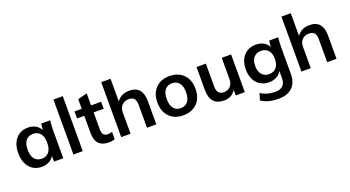

<svg xmlns="http://www.w3.org/2000/svg" viewBox="-61 -1464 4398 2416"><g transform="rotate(-20 2138.0 -256.0)"><path d="M263 10Q197 10 147 -21.5Q97 -53 69 -112Q41 -171 41 -253Q41 -335 69 -393.5Q97 -452 147 -483.5Q197 -515 263 -515Q320 -515 365 -490Q410 -465 431 -421L440 -505H560Q557 -474 554.5 -442Q552 -410 552 -379V0H428L427 -76Q405 -36 361 -13Q317 10 263 10ZM298 -86Q357 -86 393 -127.5Q429 -169 429 -253Q429 -337 393 -378Q357 -419 298 -419Q239 -419 203 -378Q167 -337 167 -253Q167 -169 202.5 -127.5Q238 -86 298 -86Z M688 0V-736H813V0Z M1165 10Q983 10 983 -178V-411H886V-505H983V-634L1108 -666V-505H1243V-411H1108V-186Q1108 -134 1128 -113Q1148 -92 1183 -92Q1202 -92 1215.5 -95Q1229 -98 1242 -103V-4Q1225 3 1204.5 6.5Q1184 10 1165 10Z M1328 0V-736H1453V-431Q1479 -472 1522.5 -493.5Q1566 -515 1620 -515Q1798 -515 1798 -311V0H1673V-305Q1673 -364 1650.5 -390.5Q1628 -417 1579 -417Q1522 -417 1487.5 -381.5Q1453 -346 1453 -287V0Z M2159 10Q2081 10 2024 -22Q1967 -54 1935.5 -113Q1904 -172 1904 -253Q1904 -334 1935.5 -392.5Q1967 -451 2024 -483Q2081 -515 2159 -515Q2237 -515 2294.5 -483Q2352 -451 2383.5 -392.5Q2415 -334 2415 -253Q2415 -172 2383.5 -113Q2352 -54 2294.5 -22Q2237 10 2159 10ZM2159 -86Q2218 -86 2253 -127.5Q2288 -169 2288 -253Q2288 -337 2253 -378Q2218 -419 2159 -419Q2100 -419 2065 -378Q2030 -337 2030 -253Q2030 -169 2065 -127.5Q2100 -86 2159 -86Z M2705 10Q2520 10 2520 -197V-505H2645V-198Q2645 -142 2668 -115.5Q2691 -89 2738 -89Q2791 -89 2824.5 -125Q2858 -161 2858 -220V-505H2983V0H2861V-75Q2810 10 2705 10Z M3353 224Q3214 224 3126 163L3153 73Q3196 101 3244.5 114.5Q3293 128 3344 128Q3414 128 3448.5 93.5Q3483 59 3483 -5V-101Q3461 -60 3416.5 -36Q3372 -12 3317 -12Q3249 -12 3198.5 -42.5Q3148 -73 3120 -130Q3092 -187 3092 -264Q3092 -341 3120 -397.5Q3148 -454 3198.5 -484.5Q3249 -515 3317 -515Q3374 -515 3419 -490Q3464 -465 3484 -422L3493 -505H3614Q3610 -474 3608 -442Q3606 -410 3606 -379V-20Q3606 99 3541.5 161.5Q3477 224 3353 224ZM3351 -108Q3411 -108 3446.5 -148.5Q3482 -189 3482 -264Q3482 -339 3446.5 -379Q3411 -419 3351 -419Q3290 -419 3254 -379Q3218 -339 3218 -264Q3218 -189 3254 -148.5Q3290 -108 3351 -108Z M3741 0V-736H3866V-431Q3892 -472 3935.5 -493.5Q3979 -515 4033 -515Q4211 -515 4211 -311V0H4086V-305Q4086 -364 4063.5 -390.5Q4041 -417 3992 -417Q3935 -417 3900.5 -381.5Q3866 -346 3866 -287V0Z"/></g></svg>

Font: MulishBold
Style: Bold
Weight: 700
Designer: Vernon Adams
Foundry: Vernon Adams
Version: Version 3.602; ttfautohint (v1.8.3)